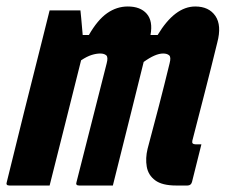

<svg xmlns="http://www.w3.org/2000/svg" viewBox="-58 -572 696 592"><path d="M95 -540H190Q190 -540 192.5 -515Q195 -490 197 -464H216Q243 -511 272.5 -531.5Q302 -552 336 -552Q375 -552 394.5 -529.5Q414 -507 406 -464H428Q481 -552 544 -552Q586 -552 606 -523Q626 -494 612 -441Q593 -363 573.5 -287.5Q554 -212 535 -138Q534 -132 536 -130Q539 -127 545 -127H563Q556 -98 548.5 -69Q541 -40 534 -11Q531 0 520 0H485Q442 0 420.5 -16Q399 -32 394.5 -58Q390 -84 397 -113Q416 -184 432 -245.5Q448 -307 465 -377Q470 -396 463.5 -401.5Q457 -407 445 -407Q421 -407 385 -381Q370 -319 346.5 -226Q323 -133 290 0H186Q174 0 178 -11Q201 -102 224.5 -194Q248 -286 271 -377Q276 -396 269.5 -401.5Q263 -407 251 -407Q239 -407 224.5 -402.5Q210 -398 192 -386Q168 -289 143.5 -192.5Q119 -96 95 0H-29Q-41 0 -37 -11Q-11 -118 16 -225.5Q43 -333 70 -440Q76 -465 82.5 -490Q89 -515 95 -540Z"/></svg>

Font: Recursive Mn Lnr St XBd
Style: Italic
Weight: 800
Italic angle: -15°
Monospace: yes
Version: Version 1.079;hotconv 1.0.112;makeotfexe 2.5.65598; ttfautoh